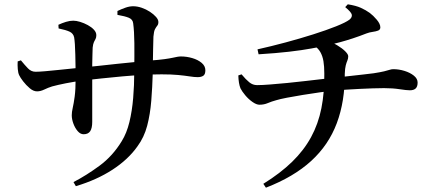

<svg xmlns="http://www.w3.org/2000/svg" viewBox="-20 -811 2040 891"><path d="M321 34Q381 3 442 -42Q503 -87 545 -156Q568 -193 580.5 -244.5Q593 -296 598 -356Q603 -416 603 -477Q604 -555 603.5 -610.5Q603 -666 598 -703Q596 -721 578 -728.5Q560 -736 525 -742V-760Q544 -769 562.5 -775.5Q581 -782 598 -782Q617 -782 637.5 -775Q658 -768 675.5 -756.5Q693 -745 704 -732.5Q715 -720 715 -709Q715 -698 710 -692Q705 -686 699.5 -676Q694 -666 692 -641Q691 -613 690.5 -582Q690 -551 689.5 -523.5Q689 -496 689 -474Q687 -406 682 -343.5Q677 -281 663 -227.5Q649 -174 618 -132Q575 -71 502 -23.5Q429 24 332 53ZM368 -188Q353 -188 340.5 -202.5Q328 -217 320.5 -237.5Q313 -258 313 -276Q313 -291 317.5 -310.5Q322 -330 326.5 -362.5Q331 -395 331 -451Q331 -475 330.5 -502.5Q330 -530 329.5 -557Q329 -584 327.5 -605.5Q326 -627 324 -638Q320 -656 303 -664Q286 -672 252 -679L251 -696Q268 -704 286 -709.5Q304 -715 320 -715Q334 -715 352 -709.5Q370 -704 387.5 -694.5Q405 -685 416 -673Q427 -661 427 -648Q427 -637 423.5 -630.5Q420 -624 416 -616Q412 -608 410 -590Q410 -578 409 -557.5Q408 -537 408 -512.5Q408 -488 408 -466Q408 -421 408 -379Q408 -337 408 -302Q408 -267 408 -246Q408 -216 398.5 -202Q389 -188 368 -188ZM152 -387Q135 -387 118 -401.5Q101 -416 87.5 -433.5Q74 -451 69 -462Q64 -472 62.5 -490.5Q61 -509 62 -526L77 -531Q95 -509 110 -493.5Q125 -478 145 -478Q161 -478 190 -480.5Q219 -483 252 -486.5Q285 -490 315.5 -493Q346 -496 365 -498Q396 -501 438.5 -505.5Q481 -510 526 -515Q571 -520 610.5 -523.5Q650 -527 676 -530Q718 -533 743 -536.5Q768 -540 781.5 -543Q795 -546 803.5 -547.5Q812 -549 820 -549Q846 -549 872 -541.5Q898 -534 915.5 -519.5Q933 -505 933 -485Q933 -466 923.5 -459.5Q914 -453 897 -453Q882 -453 860 -456.5Q838 -460 806.5 -463Q775 -466 730 -466Q693 -466 645.5 -463.5Q598 -461 547.5 -456.5Q497 -452 451 -447Q405 -442 370 -438Q323 -432 285.5 -424.5Q248 -417 222 -410Q203 -404 185.5 -395.5Q168 -387 152 -387Z M1202 42Q1281 -7 1335.5 -60Q1390 -113 1423.5 -174.5Q1457 -236 1471.5 -309Q1486 -382 1485 -470Q1485 -503 1481 -527Q1477 -551 1466.5 -569.5Q1456 -588 1435 -601L1497 -622Q1523 -614 1545.5 -600.5Q1568 -587 1582 -573Q1596 -559 1596 -550Q1596 -539 1592 -530Q1588 -521 1584.5 -507.5Q1581 -494 1580 -469Q1581 -341 1543 -239.5Q1505 -138 1424 -64Q1343 10 1214 60ZM1184 -325Q1170 -325 1151.5 -338Q1133 -351 1118 -369Q1103 -387 1096 -401Q1087 -423 1086 -461L1101 -466Q1121 -442 1137 -429Q1153 -416 1173 -416Q1197 -416 1234 -419Q1271 -422 1313.5 -426Q1356 -430 1397 -435Q1438 -440 1470.5 -443.5Q1503 -447 1520 -449Q1560 -454 1596.5 -457.5Q1633 -461 1663.5 -465Q1694 -469 1714 -471Q1746 -476 1762.5 -480Q1779 -484 1788 -487Q1797 -490 1805 -490Q1831 -490 1857 -482Q1883 -474 1900.5 -460Q1918 -446 1918 -428Q1918 -409 1909 -400.5Q1900 -392 1882 -392Q1867 -392 1834.5 -397Q1802 -402 1762 -402Q1738 -402 1709.5 -401Q1681 -400 1649.5 -398.5Q1618 -397 1587.5 -395Q1557 -393 1531 -390Q1503 -388 1464.5 -382.5Q1426 -377 1385.5 -370.5Q1345 -364 1311.5 -357.5Q1278 -351 1262 -346Q1240 -340 1222.5 -332.5Q1205 -325 1184 -325ZM1175 -582Q1238 -596 1305 -614Q1372 -632 1433.5 -651.5Q1495 -671 1540 -689Q1585 -707 1602 -720Q1615 -731 1612.5 -743Q1610 -755 1582 -778L1594 -791Q1632 -785 1655 -774.5Q1678 -764 1696 -751Q1712 -739 1728.5 -719.5Q1745 -700 1745 -684Q1745 -673 1734.5 -669Q1724 -665 1709 -663Q1694 -661 1681 -656Q1648 -643 1617.5 -633Q1587 -623 1557.5 -615Q1528 -607 1494 -599Q1468 -594 1425 -586Q1382 -578 1321.5 -571Q1261 -564 1180 -559Z"/></svg>

Font: Noto Serif SC ExtraLight SemiBold
Style: Regular
Weight: 600
Version: Version 2.002-H1;hotconv 1.1.0;makeotfexe 2.6.0